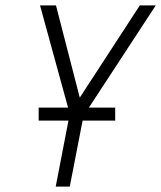

<svg xmlns="http://www.w3.org/2000/svg" viewBox="-20 -690 596 710"><path d="M186 0 238 -269 128 -670H187L275 -329L497 -670H556L289 -262L238 0ZM406 -244H123V-292H406Z"/></svg>

Font: Lode Dark
Style: Italic
Weight: 400
Italic angle: -11°
Monospace: yes
Designer: Belleve Invis
Foundry: Belleve Invis
Version: Version 29.2.0; ttfautohint (v1.8.3)